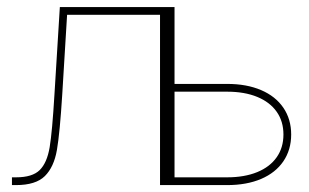

<svg xmlns="http://www.w3.org/2000/svg" viewBox="-20 -536 895 556"><path d="M14.6 -22.5H26.4Q73.7 -22.5 95 -43.5Q116.2 -64.5 123.8 -109.6Q131.3 -154.8 137.7 -262.7L153.3 -515.6H465.8V0H443.4V-493.2H174.3L160.2 -261.7Q153.3 -150.9 144.8 -101.6Q136.2 -52.2 109.9 -26.1Q83.5 0 26.4 0H14.6ZM637.7 -293Q694.3 -293 736.1 -275.1Q777.8 -257.3 800.5 -224.1Q823.2 -190.9 823.2 -146.5Q823.2 -102.1 800.5 -68.8Q777.8 -35.6 736.1 -17.8Q694.3 0 637.7 0H462.9V-515.6H485.4V-22.5H637.7Q688 -22.5 724.9 -37.6Q761.7 -52.7 781.2 -80.6Q800.8 -108.4 800.8 -146.5Q800.8 -184.6 781.2 -212.4Q761.7 -240.2 724.9 -255.4Q688 -270.5 637.7 -270.5H475.6V-293Z"/></svg>

Font: Intratopia Thin
Style: Regular
Weight: 100
Designer: Rasmus Andersson
Foundry: rsms
Version: Version 3.000;Glyphs 3.2.3 (3260)